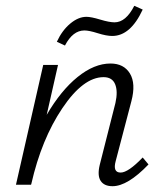

<svg xmlns="http://www.w3.org/2000/svg" viewBox="-20 -637 559 662"><path d="M271 -532Q231 -532 204 -480L176 -493Q194 -532 222 -555.5Q250 -579 278 -579Q294 -579 325.5 -569.5Q357 -560 375 -560Q414 -560 443 -617L472 -604Q430 -513 367 -513Q347 -513 317 -522.5Q287 -532 271 -532ZM472 -94 492 -70Q420 5 368 5Q339 5 327 -13.5Q315 -32 324 -69L378 -282Q387 -322 377 -346.5Q367 -371 337 -371Q267 -371 195 -264Q123 -157 88 -3L87 0H35L129 -413H180L141 -241Q190 -325 247.5 -371.5Q305 -418 361 -418Q407 -418 428 -383.5Q449 -349 433 -288L379 -82Q368 -42 396 -42Q422 -42 472 -94Z"/></svg>

Font: EauTest Semilight
Style: Italic
Weight: 300
Italic angle: -12°
Designer: Christian Thalmann (Catharsis Fonts)
Version: Version 0.001;PS 000.001;hotconv 1.0.88;makeotf.lib2.5.64775